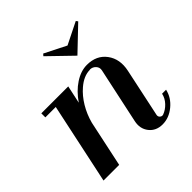

<svg xmlns="http://www.w3.org/2000/svg" viewBox="-195 -909 1083 1083"><g transform="rotate(-45 346.0 -367.5)"><path d="M400.9 -112.8Q411.6 -162.1 437.7 -284.7Q463.9 -407.2 472.2 -445.8Q476.6 -466.3 462.4 -481.7Q448.2 -497.1 426.8 -497.1V-496.1Q377.4 -496.1 329.1 -454.1Q293 -423.3 265.1 -377Q237.3 -330.6 223.1 -276.9L164.1 0H39.1L142.1 -483.9H59.1V-516.1H273.9L251 -409.2Q288.1 -463.9 336.7 -495.8Q385.3 -527.8 434.1 -527.8Q510.7 -527.8 550.8 -473.4Q590.8 -418.9 574.2 -340.8L512.2 -48.8Q510.7 -36.6 519.8 -29.3Q528.8 -22 539.1 -24.9Q567.9 -35.2 590.3 -59.1Q612.8 -83 619.1 -112.8H650.9Q639.6 -61 595.2 -24.4Q550.8 12.2 499 12.2Q447.3 12.2 418.5 -24.4Q389.6 -61 400.9 -112.8ZM294.9 -735.8 305.2 -747.1 434.1 -682.1 564.9 -747.1 573.2 -735.8 433.1 -602.1Z"/></g></svg>

Font: Fin Serif Display
Style: Italic
Weight: 400
Italic angle: -12°
Designer: J. Blake Harris
Version: Version 1.006;FEAKit 1.0